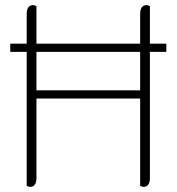

<svg xmlns="http://www.w3.org/2000/svg" viewBox="-20 -724 688 748"><path d="M628 -522H564V-31Q564 4 539 4Q533 4 526 0V-340H122V-31Q122 4 97 4Q91 4 84 0V-522H20V-554H84V-669Q84 -704 109 -704Q115 -704 122 -700V-554H526V-669Q526 -704 551 -704Q557 -704 564 -700V-554H628ZM526 -522H122V-372H526Z"/></svg>

Font: Thasadith
Style: Regular
Weight: 400
Designer: Cadson Demak Co.,Ltd.
Foundry: Cadson Demak Co.,Ltd.
Version: Version 1.000; ttfautohint (v1.6)